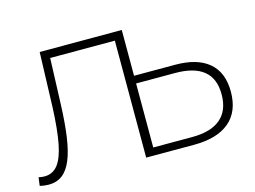

<svg xmlns="http://www.w3.org/2000/svg" viewBox="-96 -866 1377 1037"><g transform="rotate(-15 593.0 -347.5)"><path d="M59 5Q47 5 35.5 3.5Q24 2 9 -1L15 -48Q32 -44 48 -44Q94 -44 122.5 -80Q151 -116 166 -193.5Q181 -271 186 -396L196 -700H655V0H604V-670L619 -654H228L243 -670L233 -397Q229 -291 218 -215.5Q207 -140 186.5 -91Q166 -42 134.5 -18.5Q103 5 59 5ZM885 -444Q1008 -444 1073 -389Q1138 -334 1138 -226Q1138 -115 1069.5 -57.5Q1001 0 872 0H604V-700H655V-444ZM873 -43Q978 -43 1032 -89Q1086 -135 1086 -225Q1086 -314 1032.5 -357.5Q979 -401 873 -401H655V-43Z"/></g></svg>

Font: MOST Montserrat Light
Style: Regular
Weight: 300
Designer: Julieta Ulanovsky
Foundry: Julieta Ulanovsky
Version: Version 8.000;March 11, 2024;FontCreator 15.0.0.2926 64-bit